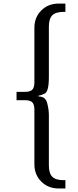

<svg xmlns="http://www.w3.org/2000/svg" viewBox="-20 -839 437 1082"><path d="M73.2 -321.3H120.1Q149.9 -321.3 161.9 -333.3Q173.8 -345.2 173.8 -375V-682.1Q173.8 -741.2 212.6 -780Q251.5 -818.8 310.5 -818.8H348.6V-772H338.4Q293.9 -772 274.7 -752.7Q255.4 -733.4 255.4 -689V-404.3Q255.4 -322.3 231.4 -311.3Q207.5 -300.3 196.8 -300.3V-295.4Q236.3 -295.4 245.8 -258.5Q255.4 -221.7 255.4 -191.4V93.3Q255.4 137.7 274.7 157Q293.9 176.3 338.4 176.3H348.6V223.1H310.5Q251.5 223.1 212.6 184.3Q173.8 145.5 173.8 86.4V-220.7Q173.8 -250.5 161.9 -262.5Q149.9 -274.4 120.1 -274.4H73.2Z"/></svg>

Font: NoticiaText-Regular
Style: Regular
Weight: 400
Designer: JM Sole
Foundry: JM Sole
Version: Version 1.003